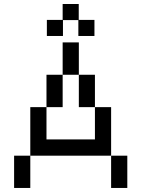

<svg xmlns="http://www.w3.org/2000/svg" viewBox="-20 -930 700 950"><path d="M370.1 -560.1H290V-720.2H370.1ZM449.7 -399.9H529.8V-159.7H129.9V-399.9H210V-240.2H449.7ZM449.7 -399.9H370.1V-560.1H449.7ZM129.9 0H49.8V-159.7H129.9ZM609.9 0H529.8V-159.7H609.9ZM290 -399.9H210V-560.1H290ZM291.5 -830.6V-752H211.9V-831.5H290V-910.2H369.6V-831.5H447.3V-752H367.7V-830.6Z"/></svg>

Font: W95FA
Style: Regular
Weight: 400
Designer: FontsArena.com
Foundry: Alina Sava
Version: Version 1.002;Fontself Maker 3.4.0